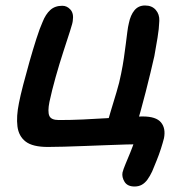

<svg xmlns="http://www.w3.org/2000/svg" viewBox="-20 -530 671 699"><path d="M470 149Q444 149 433.5 132Q423 115 426 98Q429 86 437 67Q445 48 454 26Q463 4 470 -17L493 -5Q472 -5 439 -4Q406 -3 367 -1.5Q328 0 288 1.5Q248 3 213 4Q178 5 154 5Q99 5 73.5 -14.5Q48 -34 43.5 -70Q39 -106 49 -155Q54 -181 64.5 -221.5Q75 -262 87.5 -306Q100 -350 112.5 -389Q125 -428 135 -450Q146 -478 163 -493.5Q180 -509 207 -509Q224 -509 236.5 -495Q249 -481 245 -455Q245 -448 235 -417Q225 -386 210.5 -341.5Q196 -297 182.5 -249Q169 -201 160 -159Q153 -124 159.5 -108.5Q166 -93 194 -93Q239 -93 282 -95Q325 -97 364.5 -99.5Q404 -102 438 -104Q472 -106 500 -106Q548 -106 566 -84.5Q584 -63 577 -27Q573 -11 566 11Q559 33 550 55Q541 77 534 94Q526 111 517 123.5Q508 136 496.5 142.5Q485 149 470 149ZM366 -66Q373 -91 383 -124.5Q393 -158 404 -194Q415 -230 421 -262Q427 -291 431 -318.5Q435 -346 438 -370Q441 -394 443.5 -413.5Q446 -433 449 -445Q455 -475 469.5 -492.5Q484 -510 508 -510Q533 -510 547 -494Q561 -478 560 -454Q559 -425 553.5 -392.5Q548 -360 542 -326Q536 -300 528 -266Q520 -232 510.5 -195.5Q501 -159 492 -126Q483 -93 475 -70Z"/></svg>

Font: Shantell Sans Medium
Style: Italic
Weight: 500
Italic angle: -11°
Designer: Stephen Nixon, Anya Danilova, Shantell Martin
Foundry: Arrow Type
Version: Version 1.011;[c5ecc13dd]